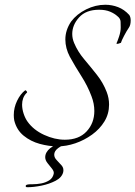

<svg xmlns="http://www.w3.org/2000/svg" viewBox="-20 -582 570 808"><path d="M221 34Q186 34 147.5 23.5Q109 13 79.5 -11Q50 -35 40 -75Q39 -80 38.5 -86Q38 -92 38 -98Q38 -129 52 -158Q66 -187 86 -202H87Q89 -202 92.5 -197.5Q96 -193 92 -191Q82 -181 77.5 -168.5Q73 -156 73 -142Q73 -123 79.5 -103.5Q86 -84 96 -70Q121 -35 165.5 -14.5Q210 6 253 6Q312 6 344.5 -29Q377 -64 377 -115Q377 -146 365 -177Q349 -220 322.5 -261.5Q296 -303 274 -343Q255 -379 255 -416Q255 -455 279 -491Q303 -523 342.5 -542.5Q382 -562 423 -562Q451 -562 477 -552Q503 -542 524 -519Q530 -510 530 -496Q530 -476 522 -465Q513 -452 502 -431Q491 -410 489 -402Q487 -401 479.5 -398.5Q472 -396 470 -399Q474 -407 481 -428Q488 -449 488 -466Q488 -477 487.5 -490.5Q487 -504 474 -514Q462 -525 443 -533Q424 -541 397 -541Q342 -541 313 -509Q284 -477 284 -439Q284 -420 292 -401Q307 -365 334 -333Q361 -301 387.5 -267.5Q414 -234 429 -195Q439 -169 439 -142Q439 -103 419.5 -71Q400 -39 367.5 -15.5Q335 8 297 21Q259 34 221 34ZM94.6 205.9Q88.1 205.9 88.1 200.9Q88.1 197.5 91.9 195.8Q95.7 194.2 97.9 194.2Q103.3 193.3 119 193.3Q134.6 193.3 153 190Q171.4 186.6 186.6 177.3Q201.7 168.1 206 149.6Q208.2 139.5 199 128.1Q189.8 116.7 180.1 104.5Q170.3 92.3 170.3 79.7Q170.3 58.7 191.4 41.4Q212.5 24.2 242.8 24.2H264.5Q241.7 28.4 225 41Q208.2 53.6 208.2 68.8Q208.2 81.4 219 92.3Q229.8 103.3 239.6 114.6Q249.3 126 246.1 142Q240.7 164.7 214.2 178.6Q187.6 192.5 154.7 199.2Q121.7 205.9 94.6 205.9Z"/></svg>

Font: Italianno
Style: Regular
Weight: 400
Designer: Robert E. Leuschke
Foundry: Robert E. Leuschke
Version: Version 1.100; ttfautohint (v1.8.3)